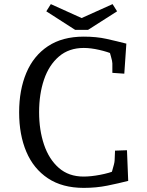

<svg xmlns="http://www.w3.org/2000/svg" viewBox="-20 -898 715 933"><path d="M387 15Q283 15 213 -31.5Q143 -78 108 -160.5Q73 -243 73 -352Q73 -461 108 -544Q143 -627 213 -673.5Q283 -720 387 -720Q449 -720 498 -709Q547 -698 594 -686L584 -540L526 -544V-590Q526 -600 519 -624Q512 -648 507 -666L533 -633Q504 -646 462.5 -655.5Q421 -665 387 -665Q315 -665 266.5 -623.5Q218 -582 194 -511.5Q170 -441 170 -353Q170 -266 194 -195Q218 -124 266 -82Q314 -40 386 -40Q422 -40 466.5 -48.5Q511 -57 542 -70L514 -36Q520 -51 525 -67.5Q530 -84 533.5 -98Q537 -112 537 -119L539 -166L597 -168L603 -19Q556 -7 502 4Q448 15 387 15ZM227 -878 417 -792 384 -753H345L205 -843ZM527 -878 549 -843 408 -753H369L336 -792Z"/></svg>

Font: Andada Pro
Style: Regular
Weight: 400
Designer: Carolina Giovagnoli
Foundry: Huerta Tipografica
Version: Version 3.003